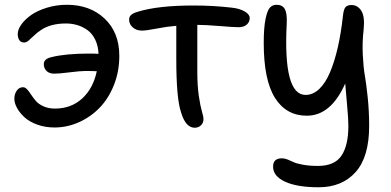

<svg xmlns="http://www.w3.org/2000/svg" viewBox="-20 -522 1636 803"><path d="M208 11.2Q169.4 11.2 136.2 -0.7Q103 -12.7 82.8 -31.2Q62.5 -49.8 51.3 -70.3Q40 -90.8 40 -108.9Q40 -128.4 50 -142.8Q60.1 -157.2 76.2 -157.2Q85.4 -157.2 93.8 -147.9Q102.1 -138.7 110.6 -125.5Q119.1 -112.3 130.4 -99.4Q141.6 -86.4 162.4 -77.1Q183.1 -67.9 210 -67.9Q277.3 -67.9 323.5 -109.9Q369.6 -151.9 384.8 -224.1Q367.7 -225.1 335.9 -225.1Q315.9 -225.1 271.5 -219.5Q227.1 -213.9 207 -213.9Q186 -213.9 174.6 -225.3Q163.1 -236.8 163.1 -253.9Q163.1 -275.9 195.8 -283.2Q255.4 -297.9 352.1 -297.9Q378.9 -297.9 392.1 -296.9Q390.6 -330.6 378.2 -356.2Q365.7 -381.8 345.9 -396Q326.2 -410.2 303.5 -417Q280.8 -423.8 255.9 -423.8Q191.4 -423.8 150.9 -396Q135.7 -386.2 121.3 -372.3Q106.9 -358.4 98.4 -351.3Q89.8 -344.2 81.1 -344.2Q66.9 -344.2 60.5 -354.5Q54.2 -364.7 54.2 -379.9Q54.2 -398.4 69.3 -419.7Q84.5 -440.9 110.4 -459.2Q136.2 -477.5 176 -489.7Q215.8 -502 259.8 -502Q356.4 -502 417.7 -444.1Q479 -386.2 479 -288.1Q479 -223.6 456.8 -167.2Q434.6 -110.8 397.2 -72Q359.9 -33.2 310.5 -11Q261.2 11.2 208 11.2Z M794.4 12.2Q756.3 12.2 737.3 -51.8Q717.3 -109.9 717.3 -273.9V-414.1Q679.7 -411.1 635.7 -402.6Q591.8 -394 573.2 -394Q550.3 -394 535.2 -407.5Q520 -420.9 520 -439.9Q520 -451.7 528.3 -459.5Q536.6 -467.3 557.1 -473.1Q641.1 -499 790 -499Q871.1 -499 947.3 -490.2Q981.4 -486.8 1002.9 -474.4Q1024.4 -461.9 1024.4 -446.8Q1024.4 -430.2 1012.2 -419.2Q1000 -408.2 977.1 -408.2Q958 -408.2 898.7 -413.1Q839.4 -418 805.2 -418V-222.2Q805.2 -163.6 811.5 -120.8Q817.9 -78.1 824.5 -55.9Q831.1 -33.7 831.1 -24.9Q831.1 -8.3 820.6 2Q810.1 12.2 794.4 12.2Z M1313 261.2Q1222.7 261.2 1172.4 238Q1122.1 214.8 1122.1 174.8Q1122.1 140.1 1159.2 140.1Q1169.9 140.1 1182.6 145Q1195.3 149.9 1207.8 156Q1220.2 162.1 1247.3 167Q1274.4 171.9 1310.1 171.9Q1379.4 171.9 1408.2 128.9Q1437 85.9 1437 4.9Q1437 -26.4 1431.4 -85Q1425.8 -143.6 1423.8 -172.9Q1364.3 -38.1 1263.2 -38.1Q1176.8 -38.1 1129.9 -112.8Q1083 -187.5 1083 -342.8Q1083 -406.2 1090.6 -442.6Q1098.1 -479 1109.1 -490.5Q1120.1 -502 1137.2 -502Q1161.1 -502 1171.1 -484.1Q1181.2 -466.3 1179.2 -423.8Q1163.6 -125 1257.8 -125Q1289.1 -125 1315.2 -149.9Q1341.3 -174.8 1360.4 -220Q1379.4 -265.1 1392.8 -324Q1406.2 -382.8 1414.1 -454.1Q1417 -482.4 1424.6 -491.7Q1432.1 -501 1450.2 -501Q1475.6 -501 1491 -477.1Q1506.3 -453.1 1501 -399.9Q1494.6 -346.2 1497.3 -292.5Q1500 -238.8 1505.9 -206.1Q1511.7 -173.3 1517.8 -115.5Q1523.9 -57.6 1523.9 4.9Q1523.9 134.8 1467 198Q1410.2 261.2 1313 261.2Z"/></svg>

Font: Shantell Sans Normal
Style: Regular
Weight: 400
Designer: Stephen Nixon, Anya Danilova, Shantell Martin
Foundry: Arrow Type
Version: Version 1.006;[559af2be0]